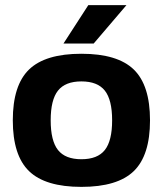

<svg xmlns="http://www.w3.org/2000/svg" viewBox="-20 -720 636 750"><path d="M93.5 -448.5Q157 -510 298 -510Q439 -510 502.5 -448.5Q566 -387 566 -250Q566 -113 502.5 -51.5Q439 10 298 10Q157 10 93.5 -51.5Q30 -113 30 -250Q30 -387 93.5 -448.5ZM206.5 -366Q178 -330 178 -250Q178 -170 206.5 -134Q235 -98 298 -98Q361 -98 389.5 -134Q418 -170 418 -250Q418 -330 389.5 -366Q361 -402 298 -402Q235 -402 206.5 -366ZM228 -550 325 -700H474L346 -550Z"/></svg>

Font: Fivo Sans Modern
Style: Regular
Weight: 700
Designer: Alexander Slobzheninov
Foundry: Alexander Slobzheninov
Version: 1.0